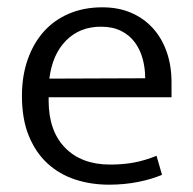

<svg xmlns="http://www.w3.org/2000/svg" viewBox="-20 -496 528 525"><path d="M449 -230H113V-221Q113 -138 158 -92Q203 -46 281 -46Q316 -46 346 -51.5Q376 -57 408 -70L423 -18Q395 -6 357.5 1.5Q320 9 278 9Q229 9 186 -5Q143 -19 110.5 -48.5Q78 -78 59 -124Q40 -170 40 -234Q40 -289 56 -334Q72 -379 100.5 -410.5Q129 -442 169.5 -459Q210 -476 260 -476Q303 -476 337.5 -461.5Q372 -447 397 -420Q422 -393 435.5 -355Q449 -317 449 -271ZM377 -282Q377 -310 370 -335.5Q363 -361 348.5 -380.5Q334 -400 311 -411.5Q288 -423 256 -423Q198 -423 160.5 -385Q123 -347 115 -281Z"/></svg>

Font: Mukta Malar Light
Style: Regular
Weight: 300
Designer: Aadarsh Rajan, Girish Dalvi, Yashodeep Gholap
Foundry: Ek Type
Version: Version 2.538;PS 1.000;hotconv 16.6.51;makeotf.lib2.5.65220;